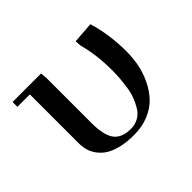

<svg xmlns="http://www.w3.org/2000/svg" viewBox="-101 -607 783 783"><g transform="rotate(-45 290.5 -216.0)"><path d="M32.2 -411.1V-439H196.8L199.2 -411.1V-150.9Q199.2 -80.1 221.9 -50Q244.6 -20 295.9 -20Q320.8 -20 340.3 -31Q359.9 -42 372.1 -62Q384.3 -82 392.6 -104.2Q400.9 -126.5 404.5 -153.8Q408.2 -181.2 409.7 -201.9Q411.1 -222.7 411.1 -245.1Q411.1 -332 391.1 -405.8L389.2 -432.1L481 -439Q506.8 -353.5 506.8 -256.8Q506.8 -218.8 499.8 -182.6Q492.7 -146.5 476.1 -111.8Q459.5 -77.1 435.1 -51Q410.6 -24.9 372.6 -9Q334.5 6.8 287.1 6.8Q245.6 6.8 213.1 -1.2Q180.7 -9.3 160.6 -22.2Q140.6 -35.2 127.4 -53.2Q114.3 -71.3 109.1 -89.8Q104 -108.4 104 -128.9V-411.1Z"/></g></svg>

Font: Dehuti Alt
Style: Bold
Weight: 700
Version: Version 1.2